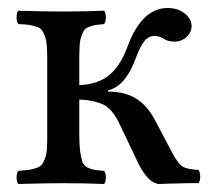

<svg xmlns="http://www.w3.org/2000/svg" viewBox="-20 -458 520 480"><path d="M178.2 -209V-122.1Q178.2 -96.2 180.2 -80.8Q182.1 -65.4 185.3 -55.4Q188.5 -45.4 196.8 -40.5Q205.1 -35.6 213.9 -33.9Q222.7 -32.2 240.2 -30.8Q244.6 -26.4 244.6 -14.4Q244.6 -2.4 240.2 2Q196.3 0 136.2 0Q92.3 0 25.9 2Q21.5 -2.4 21.5 -14.4Q21.5 -26.4 25.9 -30.8Q43.9 -32.2 52.7 -33.4Q61.5 -34.7 71.5 -38.3Q81.5 -42 85.2 -47.1Q88.9 -52.2 92.8 -62.7Q96.7 -73.2 97.4 -86.9Q98.1 -100.6 98.1 -122.1V-307.1Q98.1 -328.6 97.2 -342.3Q96.2 -356 92.5 -366.5Q88.9 -377 85 -382.3Q81.1 -387.7 71.3 -391.1Q61.5 -394.5 52.5 -395.8Q43.5 -397 25.9 -397.9Q21.5 -402.3 21.5 -414.6Q21.5 -426.8 25.9 -431.2Q92.3 -429.2 137.2 -429.2Q192.4 -429.2 240.2 -431.2Q244.6 -426.8 244.6 -414.6Q244.6 -402.3 240.2 -397.9Q225.1 -396.5 217.8 -395.3Q210.4 -394 201.9 -390.6Q193.4 -387.2 189.9 -381.8Q186.5 -376.5 183.1 -366.5Q179.7 -356.4 179 -342.5Q178.2 -328.6 178.2 -307.1V-245.1Q225.6 -247.1 253.9 -271Q282.2 -294.9 299.8 -344.2Q335.4 -438 398.9 -438Q424.8 -438 441.9 -424.3Q459 -410.6 459 -393.1Q459 -377.4 446.5 -365.7Q434.1 -354 416 -354Q398.9 -354 388.2 -361.8Q377.4 -368.2 366.2 -368.2Q351.1 -368.2 340.6 -354.7Q330.1 -341.3 318.8 -311Q313 -295.9 307.9 -285.6Q302.7 -275.4 294.4 -263.7Q286.1 -252 275.1 -243.9Q264.2 -235.8 250 -231.9V-229Q292 -229 320.1 -211.7Q348.1 -194.3 367.2 -158.2L412.1 -73.2Q425.3 -48.8 436.3 -41.7Q447.3 -34.7 476.1 -33.2Q480.5 -28.8 480.5 -16.6Q480.5 -4.4 476.1 0Q467.3 -0.5 444.8 0Q422.4 0.5 401.1 1.2Q379.9 2 377.9 2Q350.6 0.5 325.2 -50.8L282.2 -141.1Q275.4 -155.3 271 -163.1Q266.6 -170.9 258.3 -180.7Q250 -190.4 240.2 -195.6Q230.5 -200.7 214.6 -204.6Q198.7 -208.5 178.2 -209Z"/></svg>

Font: Common Serif
Style: Regular
Weight: 400
Designer: Philipp H. Poll, Khaled Hosny
Foundry: Stefan Peev, Context Ltd.
Version: Version 1.026